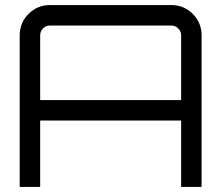

<svg xmlns="http://www.w3.org/2000/svg" viewBox="-20 -740 876 760"><path d="M178 -720H658Q708 -720 743 -685Q778 -650 778 -600V0H697V-263H139V0H58V-600Q58 -650 93 -685Q128 -720 178 -720ZM139 -344H697V-600Q697 -616 685.5 -627.5Q674 -639 658 -639H178Q162 -639 150.5 -627.5Q139 -616 139 -600Z"/></svg>

Font: Orbitron
Style: Regular
Weight: 400
Designer: Matt McInerney
Foundry: Matt McInerney
Version: 1.000